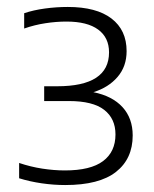

<svg xmlns="http://www.w3.org/2000/svg" viewBox="-20 -458 442 552"><path d="M167.5 74Q134 74 99.8 69Q65.5 64 35 54.5V10.5Q67.5 21.5 101.5 26.8Q135.5 32 166.5 32Q240.5 32 276.2 5.2Q312 -21.5 312 -71.5Q312 -117 279.5 -142.2Q247 -167.5 178 -167.5H107V-210H144.5Q293.5 -210 293.5 -307.5Q293.5 -350 262.2 -373Q231 -396 171 -396Q141.5 -396 110.5 -391.2Q79.5 -386.5 49.5 -376V-420Q76 -429 109 -433.5Q142 -438 175 -438Q257 -438 300.5 -404.8Q344 -371.5 344 -311Q344 -267 318 -236.8Q292 -206.5 248.5 -193Q303 -182 332.2 -150Q361.5 -118 361.5 -68.5Q361.5 -1.5 313.5 36.2Q265.5 74 167.5 74Z"/></svg>

Font: Encode Sans Semi Expanded Light
Style: Regular
Weight: 300
Width: 6
Designer: Multiple Designers
Foundry: Impallari Type
Version: Version 3.000; ttfautohint (v1.8.3) -l 8 -r 50 -G 200 -x 14 